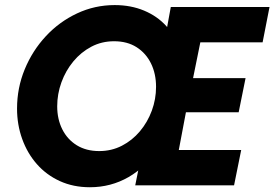

<svg xmlns="http://www.w3.org/2000/svg" viewBox="-20 -748 1108 775"><path d="M342.8 7.8Q275.9 7.8 221.4 -17.1Q167 -42 128.7 -85.7Q90.3 -129.4 69.6 -187Q48.8 -244.6 48.8 -309.6Q48.8 -393.1 79.8 -468.3Q110.8 -543.5 165 -601.8Q219.2 -660.2 290.8 -693.8Q362.3 -727.5 442.9 -727.5Q508.3 -727.5 561.8 -705.1Q615.2 -682.6 650.9 -643.1Q686.5 -603.5 697.8 -552.7L640.1 -559.6L669.4 -719.7H1067.9L1040 -577.1H788.6L759.3 -432.6H971.2L943.4 -294.9H730.5L701.7 -142.6H953.6L924.8 0H525.9L558.1 -160.2L620.1 -152.8Q570.8 -74.7 499.3 -33.4Q427.7 7.8 342.8 7.8ZM380.4 -138.2Q430.2 -138.2 471.9 -159.7Q513.7 -181.2 544.7 -218Q575.7 -254.9 592.8 -301.3Q609.9 -347.7 609.9 -397.5Q609.9 -450.2 589.6 -491.7Q569.3 -533.2 531.5 -557.4Q493.7 -581.5 440.4 -581.5Q390.6 -581.5 348.9 -559.6Q307.1 -537.6 276.1 -500.2Q245.1 -462.9 228 -415.8Q210.9 -368.7 210.9 -318.8Q210.9 -267.1 231.4 -226.1Q252 -185.1 290 -161.6Q328.1 -138.2 380.4 -138.2Z"/></svg>

Font: Reddit Sans ExtraBold
Style: Italic
Weight: 800
Italic angle: -11.25°
Designer: Stephen Hutchings
Version: Version 1.013